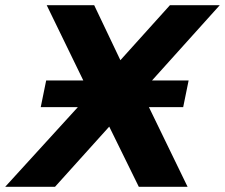

<svg xmlns="http://www.w3.org/2000/svg" viewBox="-60 -720 867 740"><path d="M646 -307H514L663 0H475L361 -232L152 0H-40L240 -307H97L118 -410H261L120 -700H303L404 -488L595 -700H787L526 -410H667Z"/></svg>

Font: Montserrat Alternates
Style: Bold Italic
Weight: 700
Italic angle: -11.3°
Designer: Julieta Ulanovsky
Foundry: Julieta Ulanovsky
Version: Version 7.200